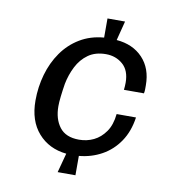

<svg xmlns="http://www.w3.org/2000/svg" viewBox="-79 -763 759 840"><g transform="rotate(10 300.0 -343.0)"><path d="M233 7 256 -79Q178 -87 130.5 -141Q83 -195 83 -285Q83 -345 99 -401Q115 -457 146.5 -502Q178 -547 224.5 -575Q271 -603 331 -608V-693H409L387 -607Q460 -601 503.5 -555Q547 -509 547 -434Q547 -426 547 -417Q547 -408 545 -398H456Q457 -406 457.5 -414.5Q458 -423 458 -430Q458 -484 427 -511Q396 -538 352 -538Q305 -538 273.5 -515.5Q242 -493 223.5 -456.5Q205 -420 197 -379Q192 -348 189 -321.5Q186 -295 186 -278Q186 -221 213.5 -185Q241 -149 300 -149Q335 -149 365 -163.5Q395 -178 416.5 -208.5Q438 -239 443 -288H529Q520 -225 489.5 -180Q459 -135 413 -109.5Q367 -84 312 -79V7Z"/></g></svg>

Font: Chivo Mono
Style: Italic
Weight: 400
Italic angle: -8.05°
Monospace: yes
Version: Version 1.008